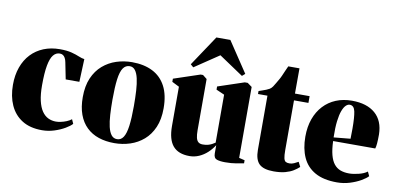

<svg xmlns="http://www.w3.org/2000/svg" viewBox="-73 -995 2540 1232"><g transform="rotate(10 1197.0 -379.0)"><path d="M249 11Q171 11 119.2 -21.5Q67.5 -54 41.5 -111.5Q15.5 -169 15.5 -244Q15.5 -308 34 -359.2Q52.5 -410.5 86.5 -446.5Q120.5 -482.5 168 -501.8Q215.5 -521 273 -521Q320 -521 350.2 -513Q380.5 -505 401 -496.2Q421.5 -487.5 438 -485.5L432 -336.5H343L321.5 -444.5Q318.5 -460.5 312.5 -471.5Q306.5 -482.5 298 -488Q289.5 -493.5 277.5 -493.5Q252.5 -493.5 235.2 -472.2Q218 -451 209 -402.8Q200 -354.5 200 -273.5Q200 -214 209.5 -173Q219 -132 236.2 -106.8Q253.5 -81.5 277 -70.2Q300.5 -59 328 -59Q341 -59 359.2 -62.8Q377.5 -66.5 396 -74Q414.5 -81.5 427.5 -92L440 -64Q427 -49 397.2 -31.5Q367.5 -14 328.8 -1.5Q290 11 249 11Z M470.5 -244Q470.5 -316.5 493 -368.5Q515.5 -420.5 554.2 -454Q593 -487.5 642 -503.5Q691 -519.5 744 -519.5Q822 -519.5 878 -491.2Q934 -463 964 -406Q994 -349 994 -262.5Q994 -190.5 971.5 -138.5Q949 -86.5 910.5 -53.2Q872 -20 823 -4Q774 12 720.5 12Q664 12 618 -3.5Q572 -19 539 -50.8Q506 -82.5 488.2 -130.8Q470.5 -179 470.5 -244ZM733.5 -16Q759 -16 774.5 -39.8Q790 -63.5 796.8 -114Q803.5 -164.5 803.5 -244.5Q803.5 -299 800.8 -344.2Q798 -389.5 790.5 -422.5Q783 -455.5 769.2 -473.5Q755.5 -491.5 734 -491.5Q706.5 -491.5 690.5 -468Q674.5 -444.5 667.8 -393.8Q661 -343 661 -261Q661 -207.5 663.8 -162.8Q666.5 -118 674.2 -85Q682 -52 696.2 -34Q710.5 -16 733.5 -16Z M1442 9.5Q1408.5 9.5 1388 2.5Q1367.5 -4.5 1367.5 -35.5V-88.5Q1350 -61 1325.8 -38.5Q1301.5 -16 1272 -3Q1242.5 10 1210 10Q1137 10 1101.8 -31.5Q1066.5 -73 1066.5 -161V-416.5L1019.5 -440V-460.5L1190 -517.5H1206L1233 -496V-162Q1233 -132 1237.5 -113.5Q1242 -95 1252.5 -86.5Q1263 -78 1281 -78Q1301 -78 1315.5 -82Q1330 -86 1341 -92Q1352 -98 1361 -104V-416.5L1307.5 -440V-460.5L1478 -517.5H1497L1526.5 -496V-34L1563.5 -25V-5Q1545 -1.5 1514.2 4Q1483.5 9.5 1442 9.5ZM1135.5 -555 1116.5 -571.5 1248.5 -769.5H1339.5L1471.5 -571.5L1452.5 -555L1294 -661.5Z M1758.5 13Q1692.5 13 1664.2 -14.5Q1636 -42 1636 -105.5V-458.5H1574.5V-478Q1586 -482 1598.5 -486.2Q1611 -490.5 1622.8 -495.2Q1634.5 -500 1643 -505Q1653 -511 1661.5 -523Q1670 -535 1677.5 -549Q1685 -563 1692 -574Q1698 -583.5 1705.5 -600.2Q1713 -617 1720.8 -635.5Q1728.5 -654 1735 -667H1808L1807.5 -502.5H1903V-458.5H1809V-135Q1809 -99 1813 -82Q1817 -65 1826 -60Q1835 -55 1850.5 -55Q1865 -55 1879.5 -61.5Q1894 -68 1907 -75.5L1922.5 -44.5Q1907.5 -30.5 1886.2 -17.2Q1865 -4 1834 4.5Q1803 13 1758.5 13Z M2171 12Q2083.5 12 2028.2 -19Q1973 -50 1947 -107.2Q1921 -164.5 1921 -242.5Q1921 -307 1939.5 -358.2Q1958 -409.5 1992 -446Q2026 -482.5 2072.8 -501.8Q2119.5 -521 2176.5 -521Q2273.5 -521 2328 -474Q2382.5 -427 2384 -337.5Q2384 -303 2382 -279.2Q2380 -255.5 2376 -245H2101.5Q2103.5 -191 2113 -155Q2122.5 -119 2139.5 -97.8Q2156.5 -76.5 2181.2 -67.2Q2206 -58 2238 -58Q2264.5 -58 2299.5 -66.5Q2334.5 -75 2355.5 -91L2368.5 -63Q2355 -48 2324.8 -30.5Q2294.5 -13 2254.5 -0.5Q2214.5 12 2171 12ZM2100.5 -268.5 2209 -279Q2209.5 -296.5 2209.5 -311.8Q2209.5 -327 2210 -344.5Q2210 -419 2202.2 -456Q2194.5 -493 2166.5 -493Q2154 -493 2141.8 -481.5Q2129.5 -470 2119.5 -443.8Q2109.5 -417.5 2104.2 -374.5Q2099 -331.5 2100.5 -268.5Z"/></g></svg>

Font: Merriweather 144pt Black
Style: Regular
Weight: 900
Version: Version 2.100